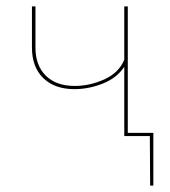

<svg xmlns="http://www.w3.org/2000/svg" viewBox="-20 -426 532 601"><path d="M460 -10V155H450L449 0H369V-217Q346 -182 302 -164.5Q258 -147 213 -147Q151 -147 115.5 -181.5Q80 -216 80 -277V-406H91V-277Q91 -221 123.5 -189Q156 -157 214 -157Q261 -157 306.5 -177.5Q352 -198 369 -239V-406H380V-10Z"/></svg>

Font: EauTest Hairline
Style: Regular
Weight: 250
Designer: Christian Thalmann (Catharsis Fonts)
Version: Version 0.001;PS 000.001;hotconv 1.0.88;makeotf.lib2.5.64775